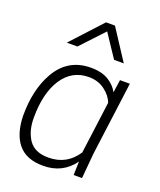

<svg xmlns="http://www.w3.org/2000/svg" viewBox="-145 -870 806 969"><g transform="rotate(20 258.0 -385.5)"><path d="M474 -530H421ZM203 9Q113 9 69 -44Q25 -97 23 -195Q23 -334 76 -428Q138 -539 263 -539Q322 -539 358.5 -516Q395 -493 411 -461L421 -530H474L422 -135L410 0H365L367 -73Q308 9 203 9ZM214 -39Q313 -39 367 -122L404 -402Q391 -437 355 -464Q319 -491 269 -491Q179 -491 128 -413.5Q77 -336 77 -203Q77 -131 109 -85Q141 -39 214 -39ZM410 -616H358L276 -739L161 -616H104L255 -780H303Z"/></g></svg>

Font: Tanohe Sans Light
Style: Italic
Weight: 300
Designer: Village Type and Design LLC & Cristiano Sobral
Foundry: Cooper Hewitt Smithsonian Design Museum
Version: Version 1.00;September 29, 2021;FontCreator 13.0.0.2655 64-b